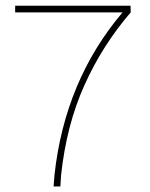

<svg xmlns="http://www.w3.org/2000/svg" viewBox="-20 -660 533 680"><path d="M33.7 -616.2V-639.6H442.4L442.9 -616.2Q341.8 -498.5 278.6 -357.4Q215.3 -216.3 196.3 -39.6L193.8 0.5H169.9L172.9 -39.6Q209.5 -375 414.1 -616.2Z"/></svg>

Font: Yantramanav Thin
Style: Regular
Weight: 250
Version: Version 1.001;PS 1.0;hotconv 1.0.72;makeotf.lib2.5.5900; ttf